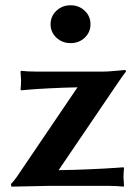

<svg xmlns="http://www.w3.org/2000/svg" viewBox="-20 -698 524 721"><path d="M169.9 -606.9C169.9 -587.1 177.2 -570.3 191.7 -556.6C206.1 -543 224 -536.1 245.1 -536.1C266.3 -536.1 284 -543 298.3 -556.6C312.7 -570.3 319.8 -587.1 319.8 -606.9C319.8 -627.1 312.6 -644 298.1 -657.7C283.6 -671.4 266 -678.2 245.1 -678.2C224 -678.2 206.1 -671.3 191.7 -657.5C177.2 -643.6 169.9 -626.8 169.9 -606.9ZM271 -370.1 42 -32.2C34.8 -22.1 27.8 -13.7 21 -6.8L22.9 2.9L162.1 0H388.2C410 0 428.5 1 443.8 2.9L445.8 0C444.5 -17.6 443.8 -28.3 443.8 -32.2C443.8 -44.9 444.5 -56.5 445.8 -66.9L443.8 -69.8L409.7 -67.4C386.9 -65.8 355.1 -64 314.5 -62.3C273.8 -60.5 235.7 -59.4 200.2 -59.1L422.9 -387.2C438.2 -409.7 448.2 -423.7 453.1 -429.2C453.1 -433.1 451.5 -435.1 448.2 -435.1C447.3 -435.1 442 -434.6 432.4 -433.6C422.8 -432.6 411.6 -431.6 398.9 -430.7C386.2 -429.7 375.7 -429.2 367.2 -429.2H115.2C93.1 -429.2 74.4 -430.2 59.1 -432.1L57.1 -429.2C58.4 -411.6 59.1 -400.9 59.1 -397C59.1 -384 58.4 -372.2 57.1 -361.8L59.1 -358.9L86.9 -361.3C105.8 -363 132.9 -364.7 168.2 -366.5C203.5 -368.2 237.8 -369.5 271 -370.1Z"/></svg>

Font: Linux Biolinum G
Style: Bold
Weight: 700
Designer: Philipp H. Poll
Foundry: Philipp H. Poll
Version: Version 1.1.0